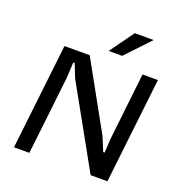

<svg xmlns="http://www.w3.org/2000/svg" viewBox="-162 -1084 1152 1222"><g transform="rotate(20 413.5 -472.5)"><path d="M67.9 0 149.4 -715.3H320.3L572.8 -259.8L611.8 -165.5H621.6L626.5 -255.9Q630.4 -289.6 634 -323.2Q637.7 -356.9 641.6 -390.6L678.2 -715.3H782.2L700.7 0H586.9L283.2 -545.4L247.6 -635.7H237.8L232.4 -531.7Q217.8 -397.9 202.4 -265.9Q187 -133.8 171.9 0ZM424.3 -782.2 542 -945.3H669.9L515.6 -782.2Z"/></g></svg>

Font: Proza Libre
Style: Medium Italic
Weight: 500
Designer: Jasper de Waard
Foundry: Jasper de Waard
Version: Version 1.000; ttfautohint (v1.4.1.8-43bc)